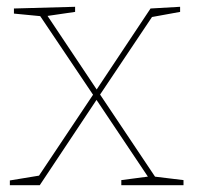

<svg xmlns="http://www.w3.org/2000/svg" viewBox="-20 -545 579 565"><path d="M9 0V-14L100 -29L90 -21L257 -271L262 -278L423 -520L510 -525V-510L422 -494L432 -502L272 -263L268 -257L97 0ZM337 0V-15L421 -26L418 -21L260 -257L94 -504L104 -497L21 -505V-520L201 -525V-510L112 -497L116 -504L271 -272L439 -21L429 -26L520 -15V0Z"/></svg>

Font: Bitter Thin Thin
Style: Regular
Weight: 250
Version: Version 2.002